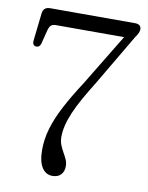

<svg xmlns="http://www.w3.org/2000/svg" viewBox="-81 -759 638 828"><g transform="rotate(10 238.0 -345.0)"><path d="M413.5 -643.5 425 -632.5H109Q94 -632.5 87 -626Q80 -619.5 76 -605L60.5 -544Q58.5 -536 53.5 -531.2Q48.5 -526.5 41 -527Q32.5 -527 28.2 -532.8Q24 -538.5 25 -550.5L38.5 -671Q40 -685 48 -692.5Q56 -700 71.5 -700H442.5Q456.5 -700 463.2 -694.2Q470 -688.5 470 -678Q470 -671 466.8 -662.8Q463.5 -654.5 454 -641.5L320.5 -415Q294 -372.5 274 -336.8Q254 -301 241 -270.5Q228 -240 221.5 -213.2Q215 -186.5 215 -162Q215 -143 221.2 -127.2Q227.5 -111.5 235.5 -97.5Q243.5 -83.5 249.8 -69.8Q256 -56 256 -40.5Q256 -17.5 243 -3.5Q230 10.5 205.5 10.5Q177 10.5 160 -15.5Q143 -41.5 143 -93.5Q143 -140.5 157.2 -188Q171.5 -235.5 199.5 -288.8Q227.5 -342 269.5 -406.5Z"/></g></svg>

Font: Fraunces 48pt Soft Wonky Light
Style: Regular
Weight: 300
Version: Version 1.000;[b76b70a41]